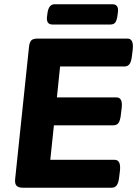

<svg xmlns="http://www.w3.org/2000/svg" viewBox="-20 -881 644 901"><path d="M89 0Q66 0 57.5 -9.5Q49 -19 51 -40L116 -660Q118 -681 126 -690.5Q134 -700 157 -700H578Q608 -700 603 -650L599 -617Q596 -591 587.5 -580Q579 -569 564 -569H262L247 -424H526Q557 -424 551 -374L547 -341Q544 -315 536 -304Q528 -293 512 -293H233L216 -131H518Q548 -131 543 -81L539 -48Q536 -22 527.5 -11Q519 0 503 0ZM226 -766Q195 -766 201 -806L203 -821Q209 -861 236 -861H508Q539 -861 533 -821L531 -806Q528 -785 521 -775.5Q514 -766 498 -766Z"/></svg>

Font: Asap Semi Expanded Semi Expanded Regular
Style: Bold Italic
Weight: 700
Width: 6
Italic angle: -6°
Designer: Pablo Cosgaya
Foundry: Omnibus-Type
Version: Version 3.001; ttfautohint (v1.8.4.7-5d5b)